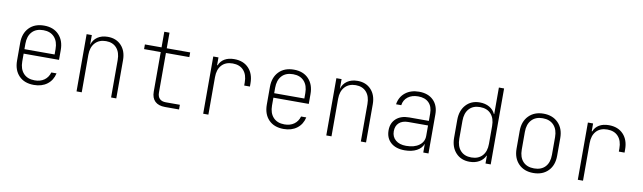

<svg xmlns="http://www.w3.org/2000/svg" viewBox="-42 -1268 6084 1817"><g transform="rotate(10 3000.0 -360.0)"><path d="M495 -265H155V-190Q155 -117 193.5 -75.5Q232 -34 301 -34Q356 -34 393 -60.5Q430 -87 444 -135H494Q479 -67 428 -28.5Q377 10 301 10Q209 10 157 -44Q105 -98 105 -190V-360Q105 -451 157.5 -505.5Q210 -560 301 -560Q391 -560 443 -505.5Q495 -451 495 -360ZM155 -308H445V-360Q445 -433 407 -474.5Q369 -516 301 -516Q231 -516 193 -474.5Q155 -433 155 -360Z M1092 -367V0H1042V-360Q1042 -434 1005 -475.5Q968 -517 903 -517Q837 -517 798.5 -475Q760 -433 760 -360V0H710V-550H760V-456Q774 -505 814 -532.5Q854 -560 913 -560Q994 -560 1043 -507.5Q1092 -455 1092 -367Z M1560 0Q1497 0 1463.5 -32Q1430 -64 1430 -125V-505H1270V-550H1430V-700H1480V-550H1705V-505H1480V-125Q1480 -86 1500.5 -65.5Q1521 -45 1560 -45H1695V0Z M2318 -360V-330H2263V-360Q2263 -434 2225.5 -475.5Q2188 -517 2120 -517Q2052 -517 2014.5 -475.5Q1977 -434 1977 -360V0H1927V-550H1977V-475H1982Q1998 -516 2035.5 -538Q2073 -560 2128 -560Q2216 -560 2267 -506Q2318 -452 2318 -360Z M2895 -265H2555V-190Q2555 -117 2593.5 -75.5Q2632 -34 2701 -34Q2756 -34 2793 -60.5Q2830 -87 2844 -135H2894Q2879 -67 2828 -28.5Q2777 10 2701 10Q2609 10 2557 -44Q2505 -98 2505 -190V-360Q2505 -451 2557.5 -505.5Q2610 -560 2701 -560Q2791 -560 2843 -505.5Q2895 -451 2895 -360ZM2555 -308H2845V-360Q2845 -433 2807 -474.5Q2769 -516 2701 -516Q2631 -516 2593 -474.5Q2555 -433 2555 -360Z M3492 -367V0H3442V-360Q3442 -434 3405 -475.5Q3368 -517 3303 -517Q3237 -517 3198.5 -475Q3160 -433 3160 -360V0H3110V-550H3160V-456Q3174 -505 3214 -532.5Q3254 -560 3313 -560Q3394 -560 3443 -507.5Q3492 -455 3492 -367Z M4092 -375V0H4042V-84Q4026 -40 3979 -15Q3932 10 3864 10Q3779 10 3730.5 -33Q3682 -76 3682 -150Q3682 -221 3728 -262.5Q3774 -304 3853 -304H4042V-375Q4042 -442 4005.5 -478.5Q3969 -515 3903 -515Q3843 -515 3804.5 -485.5Q3766 -456 3759 -405H3709Q3720 -477 3772.5 -518.5Q3825 -560 3904 -560Q3991 -560 4041.5 -510.5Q4092 -461 4092 -375ZM4042 -160V-260H3852Q3796 -260 3764 -231Q3732 -202 3732 -150Q3732 -97 3769 -65.5Q3806 -34 3870 -34Q3949 -34 3995.5 -68.5Q4042 -103 4042 -160Z M4690 -730V0H4640V-75H4637Q4619 -35 4579.5 -12.5Q4540 10 4487 10Q4405 10 4355 -44.5Q4305 -99 4305 -189V-360Q4305 -450 4355 -505Q4405 -560 4487 -560Q4540 -560 4579.5 -537.5Q4619 -515 4637 -475H4640V-730ZM4640 -189V-360Q4640 -434 4602.5 -475.5Q4565 -517 4497 -517Q4430 -517 4392.5 -475.5Q4355 -434 4355 -360V-189Q4355 -116 4392.5 -74.5Q4430 -33 4497 -33Q4564 -33 4602 -74Q4640 -115 4640 -189Z M4905 -190V-360Q4905 -451 4958.5 -505.5Q5012 -560 5100 -560Q5188 -560 5241.5 -505.5Q5295 -451 5295 -360V-190Q5295 -98 5242 -44Q5189 10 5100 10Q5011 10 4958 -44.5Q4905 -99 4905 -190ZM5245 -190V-360Q5245 -433 5206.5 -474.5Q5168 -516 5100 -516Q5032 -516 4993.5 -474.5Q4955 -433 4955 -360V-190Q4955 -116 4993 -75Q5031 -34 5100 -34Q5169 -34 5207 -75Q5245 -116 5245 -190Z M5918 -360V-330H5863V-360Q5863 -434 5825.5 -475.5Q5788 -517 5720 -517Q5652 -517 5614.5 -475.5Q5577 -434 5577 -360V0H5527V-550H5577V-475H5582Q5598 -516 5635.5 -538Q5673 -560 5728 -560Q5816 -560 5867 -506Q5918 -452 5918 -360Z"/></g></svg>

Font: JetBrains Mono Extra Light
Style: Regular
Weight: 200
Monospace: yes
Designer: Philipp Nurullin, Konstantin Bulenkov
Foundry: JetBrains
Version: 2.002